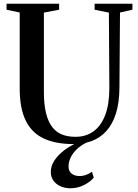

<svg xmlns="http://www.w3.org/2000/svg" viewBox="-20 -763 740 1028"><path d="M375 8.5Q278.5 8.5 214.2 -21.5Q150 -51.5 117.8 -117.2Q85.5 -183 85.5 -289V-696L15 -711V-743H296.5V-711L215 -695.5V-271.5Q215 -202.5 226.8 -156Q238.5 -109.5 260.5 -81.8Q282.5 -54 313.5 -42.2Q344.5 -30.5 384 -30.5Q440.5 -30.5 481 -60Q521.5 -89.5 543.5 -147.5Q565.5 -205.5 565.5 -291.5L563 -695.5L486.5 -711V-743H689V-711L622.5 -696L619.5 -295.5Q619 -214 601 -156.2Q583 -98.5 550 -62Q517 -25.5 472.5 -8.5Q428 8.5 375 8.5ZM355.5 245Q331 245 307 235.5Q283 226 267.5 206.2Q252 186.5 252 157Q252 126 271 96.8Q290 67.5 323 42.2Q356 17 398.5 -1L418 -5L445.5 -1Q409.5 17 388 39Q366.5 61 356.8 83.8Q347 106.5 347 127.5Q347 154 363.8 166.8Q380.5 179.5 405 179.5Q424.5 179.5 441.5 173Q458.5 166.5 472.5 156.5L482 188Q465 209.5 431 227.2Q397 245 355.5 245Z"/></svg>

Font: Merriweather 96pt SemiBold
Style: Regular
Weight: 600
Version: Version 2.100